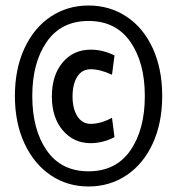

<svg xmlns="http://www.w3.org/2000/svg" viewBox="-20 -713 642 696"><path d="M34 -365Q34 -463 68.5 -537.5Q103 -612 163.5 -652.5Q224 -693 301 -693Q378 -693 439 -652.5Q500 -612 534 -537.5Q568 -463 568 -365Q568 -268 534 -193.5Q500 -119 439 -78Q378 -37 301 -37Q224 -37 163.5 -78Q103 -119 68.5 -193.5Q34 -268 34 -365ZM505 -365Q505 -486 452.5 -561.5Q400 -637 301 -637Q202 -637 149.5 -561.5Q97 -486 97 -365Q97 -243 149.5 -167.5Q202 -92 301 -92Q400 -92 452.5 -167.5Q505 -243 505 -365ZM168 -363Q168 -440 207 -486.5Q246 -533 309 -533Q353 -533 395 -512L386 -442Q343 -462 309 -462Q277 -462 260 -435Q243 -408 243 -363Q243 -319 260.5 -291.5Q278 -264 309 -264Q345 -264 386 -286L395 -216Q377 -206 354 -200Q331 -194 309 -194Q247 -194 207.5 -240.5Q168 -287 168 -363Z"/></svg>

Font: Cabin Condensed Medium
Style: Regular
Weight: 500
Width: 3
Version: Version 2.001